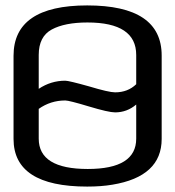

<svg xmlns="http://www.w3.org/2000/svg" viewBox="-20 -679 646 709"><path d="M577 -474V-166Q577 -27 395 3Q354 10 302 10Q30 10 30 -166V-473Q30 -659 302 -659Q577 -659 577 -474ZM303 -596Q219 -596 171 -570Q123 -544 123 -476V-351Q168 -381 221 -381Q234 -381 309 -360Q382 -338 405 -338Q452 -338 483 -368V-476Q483 -596 303 -596ZM483 -167V-293Q449 -264 405 -264Q381 -264 308 -286Q235 -308 221 -308Q167 -308 123 -277V-167Q123 -55 304 -55Q483 -55 483 -167Z"/></svg>

Font: Gamestation Display
Style: Regular
Weight: 400
Designer: Jonas Hecksher
Foundry: Jonas Hecksher, Playtypeª, e-types AS
Version: Version 1.003